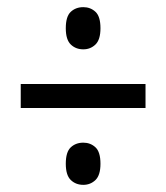

<svg xmlns="http://www.w3.org/2000/svg" viewBox="-20 -626 465 537"><path d="M213 -488Q192 -488 178 -501.5Q164 -515 164 -547Q164 -580 178 -593Q192 -606 213 -606Q233 -606 247 -593Q261 -580 261 -547Q261 -515 247 -501.5Q233 -488 213 -488ZM38 -324V-391H387V-324ZM213 -109Q192 -109 178 -122.5Q164 -136 164 -168Q164 -201 178 -214Q192 -227 213 -227Q233 -227 247 -214Q261 -201 261 -168Q261 -136 247 -122.5Q233 -109 213 -109Z"/></svg>

Font: Noto Serif Armenian ExtraCondensed
Style: Bold
Weight: 700
Width: 2
Designer: Monotype Design Team
Foundry: Monotype Imaging Inc.
Version: Version 2.008; ttfautohint (v1.8.4.7-5d5b)